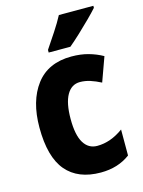

<svg xmlns="http://www.w3.org/2000/svg" viewBox="-117 -835 683 914"><g transform="rotate(-15 224.0 -378.0)"><path d="M265 10Q153 10 95 -58.5Q37 -127 37 -272Q37 -403 96.5 -481.5Q156 -560 271 -560Q317 -560 354.5 -549.5Q392 -539 424 -521L381 -402Q354 -416 329 -424Q304 -432 279 -432Q237 -432 214 -391.5Q191 -351 191 -273Q191 -194 214.5 -155.5Q238 -117 281 -117Q347 -117 410 -163V-35Q350 10 265 10ZM435 -756Q419 -738 391.5 -710.5Q364 -683 334 -655Q304 -627 279 -606H172V-619Q197 -656 222 -694Q247 -732 265 -766H435Z"/></g></svg>

Font: Noto Sans Devanagari Condensed ExtraBold
Style: Regular
Weight: 800
Width: 3
Designer: Jelle Bosma - Monotype Design Team
Foundry: Monotype Imaging Inc.
Version: Version 2.004; ttfautohint (v1.8.4.7-5d5b)